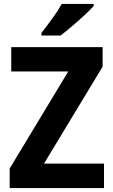

<svg xmlns="http://www.w3.org/2000/svg" viewBox="-20 -953 574 973"><path d="M507 0H29V-99L326 -591H37V-714H500V-615L203 -124H507ZM455 -923Q438 -904 408 -876Q378 -848 345 -820Q312 -792 287 -773H190V-786Q215 -818 244.5 -858.5Q274 -899 293 -933H455Z"/></svg>

Font: Noto Sans Lao UI SemCond
Style: Bold
Weight: 700
Width: 4
Designer: Monotype Design Team
Foundry: Monotype Imaging Inc.
Version: Version 2.000; ttfautohint (v1.8.4.7-5d5b)